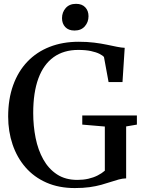

<svg xmlns="http://www.w3.org/2000/svg" viewBox="-20 -969 743 1000"><path d="M369.5 10.5Q286.5 10.5 221.8 -18Q157 -46.5 112.8 -97.5Q68.5 -148.5 45.5 -216.5Q22.5 -284.5 22.5 -362Q22.5 -453 48.5 -525.2Q74.5 -597.5 122.8 -648Q171 -698.5 238.8 -725Q306.5 -751.5 390 -751.5Q433.5 -751.5 470 -747Q506.5 -742.5 536.5 -736.2Q566.5 -730 589.8 -725.2Q613 -720.5 629.5 -720L618 -541.5H545.5L521.5 -672Q515 -680 498.2 -688.5Q481.5 -697 454 -703Q426.5 -709 387.5 -709Q312 -709 259.5 -671.5Q207 -634 180 -560.8Q153 -487.5 153 -380.5Q153 -313 165.5 -250.5Q178 -188 205.5 -138.8Q233 -89.5 276.8 -60.8Q320.5 -32 383 -32Q413.5 -32 440 -38Q466.5 -44 488.2 -55Q510 -66 526 -80V-310L408.5 -320V-367.5H693V-320L637 -310.5V-40Q618 -39.5 598.5 -34.2Q579 -29 556.8 -21.5Q534.5 -14 507.5 -6.5Q480.5 1 446.8 5.8Q413 10.5 369.5 10.5ZM367.5 -810Q337 -810 320 -828Q303 -846 303 -874.5Q303 -905 322.2 -927Q341.5 -949 375.5 -949H376.5Q407 -949 424 -931Q441 -913 441 -884.5Q441 -854 421.8 -832Q402.5 -810 368.5 -810Z"/></svg>

Font: Merriweather 72pt Medium
Style: Regular
Weight: 500
Version: Version 2.100